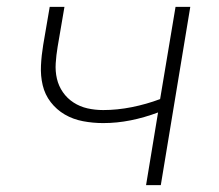

<svg xmlns="http://www.w3.org/2000/svg" viewBox="-20 -540 640 560"><path d="M406 0 441 -212Q401 -197 361 -189Q321 -181 281 -181Q251 -181 222 -186.5Q193 -192 169 -206Q145 -220 128 -242Q111 -264 104.5 -291.5Q98 -319 99.5 -349Q101 -379 106 -409L125 -520H168L148 -403Q144 -379 142.5 -355.5Q141 -332 146 -310.5Q151 -289 163.5 -271Q176 -253 194.5 -241Q213 -229 235 -224Q257 -219 281 -219Q322 -219 364.5 -227.5Q407 -236 447 -251L492 -520H535L449 0Z"/></svg>

Font: Iosevka Aile XLt Obl
Style: Regular
Weight: 200
Italic angle: -9°
Designer: Belleve Invis
Foundry: Belleve Invis
Version: Version 31.1.0; ttfautohint (v1.8.4)